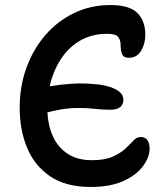

<svg xmlns="http://www.w3.org/2000/svg" viewBox="-20 -731 659 761"><path d="M340 10Q241 10 179 -32Q117 -74 87.5 -145Q58 -216 58 -305Q58 -388 84.5 -461.5Q111 -535 159 -591Q207 -647 273 -679Q339 -711 418 -711Q493 -711 524.5 -679.5Q556 -648 556 -593Q556 -558 539.5 -530Q523 -502 491 -502Q469 -502 463.5 -517.5Q458 -533 458 -554Q458 -572 448.5 -584.5Q439 -597 404 -597Q344 -597 297.5 -570Q251 -543 220.5 -495.5Q190 -448 177 -389Q218 -396 262.5 -399Q307 -402 349 -398Q402 -395 435.5 -378.5Q469 -362 469 -336Q469 -317 456.5 -306.5Q444 -296 415 -296Q388 -296 356.5 -299.5Q325 -303 292 -303Q254 -303 223.5 -297.5Q193 -292 168 -286Q173 -196 219 -146Q265 -96 343 -96Q395 -96 426.5 -110Q458 -124 477 -142Q496 -160 509 -174Q522 -188 538 -188Q556 -188 564.5 -175Q573 -162 573 -141Q573 -109 547.5 -73.5Q522 -38 470 -14Q418 10 340 10Z"/></svg>

Font: Shantell Sans Normal
Style: Regular
Weight: 500
Designer: Stephen Nixon, Anya Danilova, Shantell Martin
Foundry: Arrow Type
Version: Version 1.009;[a7da0bfa3]